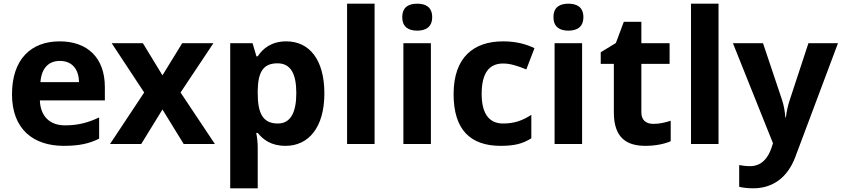

<svg xmlns="http://www.w3.org/2000/svg" viewBox="-20 -780 4559 1040"><path d="M303 -556C149 -556 45 -460 45 -269C45 -80 161 10 325 10C409 10 463 -2 517 -29V-144C456 -115 402 -101 332 -101C248 -101 199 -152 196 -236H548V-308C548 -467 454 -556 303 -556ZM304 -450C374 -450 407 -401 408 -335H199C205 -414 246 -450 304 -450Z M761 -279 576 0H745L860 -187L975 0H1144L958 -279L1136 -546H967L860 -372L754 -546H585Z M1531 -556C1452 -556 1405 -519 1376 -475H1369L1348 -546H1227V240H1376V20C1376 -6 1373 -34 1368 -60H1376C1405 -24 1448 10 1527 10C1650 10 1737 -88 1737 -274C1737 -459 1654 -556 1531 -556ZM1483 -437C1553 -437 1585 -383 1585 -276C1585 -169 1553 -111 1485 -111C1402 -111 1376 -169 1376 -275V-291C1378 -389 1405 -437 1483 -437Z M2009 0V-760H1860V0Z M2240 -760C2195 -760 2159 -743 2159 -687C2159 -632 2195 -614 2240 -614C2284 -614 2321 -632 2321 -687C2321 -743 2284 -760 2240 -760ZM2314 -546H2165V0H2314Z M2692 10C2768 10 2812 -2 2858 -31V-158C2812 -128 2767 -111 2705 -111C2631 -111 2589 -162 2589 -271C2589 -381 2627 -436 2705 -436C2745 -436 2784 -423 2831 -404L2875 -519C2834 -539 2780 -556 2705 -556C2546 -556 2437 -470 2437 -270C2437 -76 2529 10 2692 10Z M3059 -760C3014 -760 2978 -743 2978 -687C2978 -632 3014 -614 3059 -614C3103 -614 3140 -632 3140 -687C3140 -743 3103 -760 3059 -760ZM3133 -546H2984V0H3133Z M3519 -109C3480 -109 3454 -129 3454 -171V-434H3607V-546H3454V-662H3359L3316 -547L3234 -497V-434H3305V-171C3305 -30 3378 10 3476 10C3532 10 3581 -1 3613 -15V-126C3582 -116 3552 -109 3519 -109Z M3872 0V-760H3723V0Z M3950 -546 4167 -4 4158 23C4140 76 4105 120 4043 120C4020 120 3998 117 3984 114V232C4002 236 4026 240 4060 240C4164 240 4246 183 4288 70L4519 -546H4359L4258 -239C4248 -209 4241 -179 4237 -144H4234C4231 -179 4226 -209 4216 -239L4113 -546Z"/></svg>

Font: Noto Sans Javanese
Style: Bold
Weight: 700
Designer: Monotype Design Team
Foundry: Monotype Imaging Inc.
Version: Version 2.005